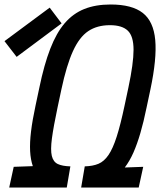

<svg xmlns="http://www.w3.org/2000/svg" viewBox="-95 -834 715 854"><path d="M-54 0 -34 -92 51 -95Q41 -124 39 -161.5Q37 -199 43 -249Q49 -299 63 -364L80 -444Q101 -546 128.5 -617Q156 -688 193 -731Q230 -774 280 -794Q330 -814 397 -814Q492 -814 540 -776.5Q588 -739 595.5 -656Q603 -573 574 -436L557 -356Q544 -292 529.5 -242.5Q515 -193 498.5 -155.5Q482 -118 460 -89L542 -92L522 0H266L282 -94Q318 -95 343 -105.5Q368 -116 387.5 -144.5Q407 -173 424 -226Q441 -279 459 -364L476 -444Q499 -552 499 -612.5Q499 -673 473.5 -697.5Q448 -722 394 -722Q337 -722 297.5 -695.5Q258 -669 229.5 -606.5Q201 -544 178 -436L161 -356Q143 -271 136 -219Q129 -167 135.5 -140.5Q142 -114 162 -104.5Q182 -95 218 -94L202 0ZM-21 -581 -75 -651 126 -800 179 -730Z"/></svg>

Font: Victor Mono Thin
Style: Italic
Weight: 100
Italic angle: -12°
Monospace: yes
Designer: Rune Bjørnerås
Version: Version 1.561;gftools[0.9.30]